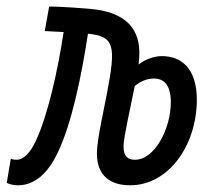

<svg xmlns="http://www.w3.org/2000/svg" viewBox="-31 -547 637 577"><path d="M359.9 9.8C476.1 9.8 558.6 -109.9 560.5 -242.7C562 -345.2 510.7 -378.4 455.1 -378.4C434.6 -378.4 406.7 -370.1 385.3 -353C401.4 -465.3 340.8 -511.7 238.8 -520.5C156.2 -527.3 124 -527.3 116.7 -527.3L103.5 -453.6C119.6 -452.6 139.2 -451.7 160.2 -450.7C142.6 -334 111.8 -196.3 75.2 -120.6C59.1 -86.9 39.6 -66.9 18.6 -66.9C9.8 -66.9 3.9 -68.8 1.5 -69.8L-10.7 2.4C-4.9 5.4 6.3 9.8 23.4 9.8C72.3 9.8 112.3 -24.9 142.1 -87.4C184.6 -175.8 213.4 -315.9 233.4 -445.8C313.5 -437.5 317.9 -410.2 290.5 -266.6C281.7 -218.8 260.7 -129.9 260.3 -86.9C259.8 -18.1 301.3 9.8 359.9 9.8ZM374 -288.6C391.1 -302.2 409.7 -311 431.6 -311C460.4 -311 482.4 -293 482.4 -239.7C482.4 -161.6 434.6 -66.9 374.5 -66.9C352.5 -66.9 339.4 -77.6 340.3 -109.4C341.3 -138.2 360.4 -219.7 374 -288.6Z"/></svg>

Font: Cascadia Code PL SemiLight
Style: Italic
Weight: 350
Italic angle: -10°
Monospace: yes
Designer: Aaron Bell
Foundry: Saja Typeworks
Version: Version 2404.023